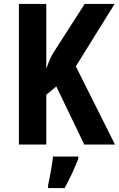

<svg xmlns="http://www.w3.org/2000/svg" viewBox="-20 -734 604 975"><path d="M564 0H408L266 -295L215 -253V0H76V-714H215V-385Q220 -400 227.5 -418.5Q235 -437 247 -460L410 -714H562L365 -397ZM378 71Q350 145 308 221H224V208Q228 190 233 163.5Q238 137 242.5 110Q247 83 249 61H378Z"/></svg>

Font: Noto Sans Kannada Condensed
Style: Bold
Weight: 700
Width: 3
Designer: Jelle Bosma - Monotype Design Team
Foundry: Monotype Imaging Inc.
Version: Version 2.005; ttfautohint (v1.8.4.7-5d5b)